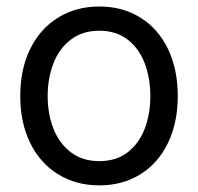

<svg xmlns="http://www.w3.org/2000/svg" viewBox="-20 -557 607 588"><path d="M42 -262.7Q42 -344.7 72.3 -406.7Q102.5 -468.8 157.7 -502.9Q212.9 -537.1 284.2 -537.1Q355.5 -537.1 410.2 -502.9Q464.8 -468.8 494.6 -406.7Q524.4 -344.7 524.4 -262.7Q524.4 -181.6 494.6 -119.6Q464.8 -57.6 410.2 -23.4Q355.5 10.7 284.2 10.7Q212.9 10.7 157.7 -23.4Q102.5 -57.6 72.3 -119.6Q42 -181.6 42 -262.7ZM440.4 -262.7Q440.4 -317.4 423.3 -362.8Q406.2 -408.2 371.1 -435.5Q335.9 -462.9 284.2 -462.9Q232.4 -462.9 196.8 -435.5Q161.1 -408.2 143.6 -362.8Q126 -317.4 126 -262.7Q126 -208 143.6 -163.1Q161.1 -118.2 196.8 -90.8Q232.4 -63.5 284.2 -63.5Q335.9 -63.5 371.1 -90.8Q406.2 -118.2 423.3 -163.1Q440.4 -208 440.4 -262.7Z"/></svg>

Font: Pretendard JP Variable
Style: Regular
Weight: 400
Designer: Base glyphs from Inter by Rasmus Andersson; Hangul glyphs from Noto Sans CJK(Source Han Sans) by Jang Soo-young and Kang
Foundry: Kil Hyung-jin
Version: Version 1.307;Glyphs 3.2 (3192)